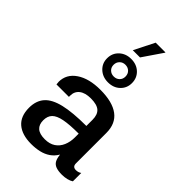

<svg xmlns="http://www.w3.org/2000/svg" viewBox="-284 -1059 1167 1167"><g transform="rotate(45 300.0 -475.5)"><path d="M227 10Q148 10 105 -27Q62 -64 62 -137Q62 -197 94.5 -234Q127 -271 198.5 -288Q270 -305 387 -305V-358Q387 -402 364 -422.5Q341 -443 288 -443Q240 -443 213.5 -422.5Q187 -402 187 -365V-355H80Q79 -368 78.5 -372.5Q78 -377 78 -376.5Q78 -376 78 -374.5Q78 -373 78 -375Q78 -442 136.5 -481.5Q195 -521 292 -521Q396 -521 449.5 -481Q503 -441 503 -361V-100Q503 -84 510.5 -77Q518 -70 531 -70Q552 -70 567 -81V-9Q554 0 533.5 5Q513 10 491 10Q459 10 439 2.5Q419 -5 409.5 -22Q400 -39 397 -69Q380 -40 354.5 -22.5Q329 -5 296.5 2.5Q264 10 227 10ZM265 -69Q306 -69 333 -87Q360 -105 373.5 -136.5Q387 -168 387 -206V-239Q309 -239 263 -230Q217 -221 197 -200.5Q177 -180 177 -144Q177 -107 198.5 -88Q220 -69 265 -69ZM261 -830 327 -961H410L411 -959L323 -830ZM292 -585Q246 -585 215.5 -613.5Q185 -642 185 -685Q185 -729 215.5 -757.5Q246 -786 292 -786Q339 -786 369 -757.5Q399 -729 399 -685Q399 -642 369 -613.5Q339 -585 292 -585ZM292 -635Q314 -635 328.5 -649Q343 -663 343 -685Q343 -708 328.5 -722Q314 -736 292 -736Q270 -736 255.5 -721.5Q241 -707 241 -685Q241 -663 255.5 -649Q270 -635 292 -635Z"/></g></svg>

Font: Chivo Mono Medium
Style: Regular
Weight: 500
Monospace: yes
Designer: Hector Gatti
Foundry: Omnibus-Type
Version: Version 1.008